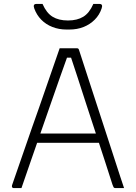

<svg xmlns="http://www.w3.org/2000/svg" viewBox="-20 -955 690 975"><path d="M147 -277H439Q447 -277 455 -277Q463 -277 470 -277L492 -287L498 -257L503 -230H158Q155 -230 152.5 -231.5Q150 -233 148.5 -235.5Q147 -238 147 -241ZM89 0Q79 0 69.5 0Q60 0 49 0Q46 0 43.5 -2Q41 -4 40.5 -7Q40 -10 41 -14Q58 -64 75.5 -113.5Q93 -163 110 -213Q127 -263 144.5 -312.5Q162 -362 179.5 -411.5Q197 -461 214 -511Q231 -561 248.5 -610.5Q266 -660 283 -710Q305 -710 329.5 -710Q354 -710 370 -710Q374 -710 376.5 -708.5Q379 -707 380 -704.5Q381 -702 382 -699Q408 -619 434 -539Q460 -459 486 -379.5Q512 -300 538 -220Q564 -140 590 -60Q595 -45 600 -30Q605 -15 610 0Q599 0 588 0Q577 0 566 0Q562 0 559.5 -1.5Q557 -3 555.5 -7Q554 -11 551 -18Q535 -68 513.5 -134.5Q492 -201 467.5 -275Q443 -349 419 -423Q395 -497 374 -562Q353 -627 337 -674L353 -662H308L324 -673Q307 -626 285.5 -565Q264 -504 239.5 -433.5Q215 -363 189 -288.5Q163 -214 137.5 -140.5Q112 -67 89 0ZM454 -935Q462 -935 469.5 -935Q477 -935 485 -935Q495 -935 497.5 -929Q500 -923 496 -912Q485 -879 461 -855Q437 -831 404.5 -818Q372 -805 332 -805H318Q279 -805 246 -818Q213 -831 189.5 -855Q166 -879 154 -912Q150 -923 152.5 -929Q155 -935 165 -935Q173 -935 180.5 -935Q188 -935 196 -935Q216 -889 247 -870Q278 -851 325 -851Q372 -851 403 -870Q434 -889 454 -935Z"/></svg>

Font: Recursive Sans Linear Light
Style: Regular
Weight: 300
Version: Version 1.085